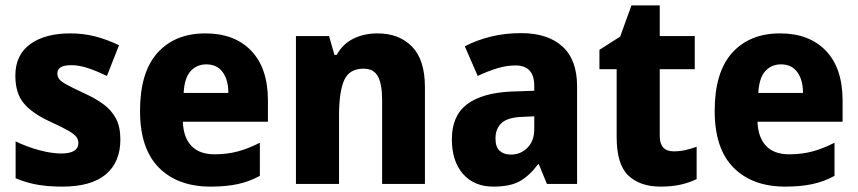

<svg xmlns="http://www.w3.org/2000/svg" viewBox="-20 -683 3187 713"><path d="M427 -165Q427 -81 373 -35.5Q319 10 211 10Q160 10 119.5 3Q79 -4 38 -21V-158Q79 -138 125 -125.5Q171 -113 207 -113Q271 -113 271 -152Q271 -164 264 -174Q257 -184 235 -197Q213 -210 167 -231Q101 -261 69 -298.5Q37 -336 37 -402Q37 -479 92 -519Q147 -559 241 -559Q289 -559 332.5 -548Q376 -537 422 -515L377 -401Q342 -418 308.5 -429.5Q275 -441 244 -441Q193 -441 193 -410Q193 -398 200 -389Q207 -380 228 -368.5Q249 -357 292 -337Q334 -318 364 -296Q394 -274 410.5 -243Q427 -212 427 -165Z M743 -559Q851 -559 913 -494.5Q975 -430 975 -309V-231H659Q661 -173 690.5 -141.5Q720 -110 777 -110Q823 -110 862.5 -120.5Q902 -131 945 -153V-30Q907 -9 863.5 0.5Q820 10 762 10Q640 10 570 -60.5Q500 -131 500 -271Q500 -415 565 -487Q630 -559 743 -559ZM746 -444Q711 -444 688 -419Q665 -394 662 -338H828Q828 -386 807 -415Q786 -444 746 -444Z M1382 -559Q1462 -559 1510 -510Q1558 -461 1558 -359V0H1399V-313Q1399 -370 1383.5 -399Q1368 -428 1330 -428Q1277 -428 1258 -385Q1239 -342 1239 -253V0H1079V-549H1202L1222 -479H1230Q1253 -520 1292.5 -539.5Q1332 -559 1382 -559Z M1915 -560Q2014 -560 2068.5 -510.5Q2123 -461 2123 -363V0H2011L1981 -73H1978Q1946 -30 1910 -10Q1874 10 1812 10Q1741 10 1699.5 -37Q1658 -84 1658 -166Q1658 -253 1714 -295.5Q1770 -338 1878 -343L1964 -346V-364Q1964 -440 1894 -440Q1862 -440 1827 -429.5Q1792 -419 1754 -401L1706 -511Q1750 -534 1802.5 -547Q1855 -560 1915 -560ZM1919 -249Q1865 -247 1842.5 -226Q1820 -205 1820 -169Q1820 -137 1835.5 -123Q1851 -109 1877 -109Q1914 -109 1939 -134.5Q1964 -160 1964 -204V-251Z M2482 -121Q2504 -121 2524.5 -125.5Q2545 -130 2567 -138V-18Q2541 -5 2508 2.5Q2475 10 2433 10Q2357 10 2313.5 -31Q2270 -72 2270 -174V-426H2206V-498L2283 -547L2325 -663H2430V-549H2560V-426H2430V-178Q2430 -121 2482 -121Z M2877 -559Q2985 -559 3047 -494.5Q3109 -430 3109 -309V-231H2793Q2795 -173 2824.5 -141.5Q2854 -110 2911 -110Q2957 -110 2996.5 -120.5Q3036 -131 3079 -153V-30Q3041 -9 2997.5 0.5Q2954 10 2896 10Q2774 10 2704 -60.5Q2634 -131 2634 -271Q2634 -415 2699 -487Q2764 -559 2877 -559ZM2880 -444Q2845 -444 2822 -419Q2799 -394 2796 -338H2962Q2962 -386 2941 -415Q2920 -444 2880 -444Z"/></svg>

Font: Noto Sans Malayalam SemiCondensed ExtraBold
Style: Regular
Weight: 800
Width: 4
Designer: Jelle Bosma - Monotype Design Team
Foundry: Monotype Imaging Inc.
Version: Version 2.104; ttfautohint (v1.8.4.7-5d5b)